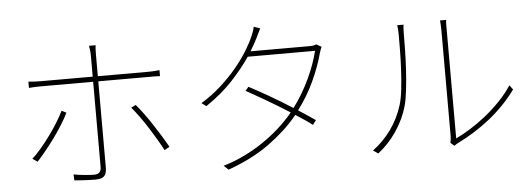

<svg xmlns="http://www.w3.org/2000/svg" viewBox="-52 -945 3103 1119"><g transform="rotate(-5 1500.0 -385.5)"><path d="M110 -140Q135 -162 163 -195Q191 -228 218 -265Q245 -302 267.5 -338.5Q290 -375 304 -404L331 -390Q316 -359 292.5 -321.5Q269 -284 242.5 -247.5Q216 -211 188.5 -177.5Q161 -144 139 -120ZM532 -556V-52Q532 -17 517.5 -2Q503 13 465 13Q453 13 437 12.5Q421 12 404 11Q387 10 371 9Q355 8 343 7L341 -28Q375 -22 407.5 -19Q440 -16 461 -16Q502 -16 502 -57V-556H200Q177 -556 161 -555.5Q145 -555 126 -553V-590Q146 -588 160.5 -587Q175 -586 199 -586H502V-712Q502 -726 500 -742Q498 -758 496 -767H535Q533 -756 532.5 -741Q532 -726 532 -712V-586H828Q842 -586 859 -587Q876 -588 893 -590V-555Q876 -556 860.5 -556Q845 -556 829 -556ZM737 -400Q758 -376 782.5 -342.5Q807 -309 830.5 -273Q854 -237 875.5 -202Q897 -167 912 -140L882 -123Q868 -150 847.5 -185Q827 -220 803.5 -257Q780 -294 755.5 -328Q731 -362 710 -386Z M1846 -643Q1842 -636 1838.5 -624.5Q1835 -613 1833 -608Q1813 -532 1773.5 -446.5Q1734 -361 1677 -286Q1706 -267 1731.5 -250.5Q1757 -234 1776 -220L1756 -194Q1739 -208 1713.5 -225Q1688 -242 1659 -261L1652 -253Q1586 -173 1486 -100.5Q1386 -28 1244 23L1217 -2Q1278 -20 1336.5 -48Q1395 -76 1448 -111.5Q1501 -147 1546.5 -187.5Q1592 -228 1628 -271L1633 -278Q1600 -299 1565.5 -320Q1531 -341 1497.5 -360.5Q1464 -380 1434 -397Q1404 -414 1382 -426L1401 -448Q1424 -436 1454 -419.5Q1484 -403 1517 -384Q1550 -365 1584.5 -344Q1619 -323 1652 -302Q1680 -339 1704.5 -380.5Q1729 -422 1748.5 -463.5Q1768 -505 1782.5 -545.5Q1797 -586 1806 -623H1412Q1369 -559 1304.5 -489.5Q1240 -420 1147 -357L1120 -377Q1184 -416 1237 -464Q1290 -512 1331 -561.5Q1372 -611 1400.5 -657.5Q1429 -704 1444 -740Q1448 -748 1454 -764.5Q1460 -781 1462 -794L1499 -781Q1492 -768 1485 -753Q1478 -738 1472 -726Q1455 -692 1431 -653H1772Q1789 -653 1798.5 -654.5Q1808 -656 1816 -660Z M2092 -15Q2152 -59 2198.5 -122.5Q2245 -186 2270 -267Q2281 -304 2287 -358Q2293 -412 2296 -470Q2299 -528 2299.5 -583Q2300 -638 2300 -677Q2300 -691 2299 -704Q2298 -717 2296 -730H2333Q2331 -716 2330.5 -703.5Q2330 -691 2330 -677Q2330 -638 2329 -581.5Q2328 -525 2324.5 -465.5Q2321 -406 2314.5 -350Q2308 -294 2298 -257Q2276 -180 2229.5 -111.5Q2183 -43 2121 5ZM2545 -20Q2550 -40 2550 -59V-674Q2550 -697 2549 -711.5Q2548 -726 2547 -736H2583Q2581 -726 2581 -711.5Q2581 -697 2581 -674V-43Q2620 -61 2665 -89Q2710 -117 2755.5 -153Q2801 -189 2843 -232.5Q2885 -276 2917 -324L2936 -298Q2902 -251 2861 -209Q2820 -167 2775.5 -132Q2731 -97 2684.5 -68Q2638 -39 2593 -17Q2579 -10 2567 -1Z"/></g></svg>

Font: SpoqaHanSansJP-Thin
Style: Regular
Weight: 250
Designer: [Source Han Sans]
Ryoko NISHIZUKA  (kana & ideographs); Paul D. Hunt (Latin, Greek & Cyrillic); Wenlong ZHANG  (bopomofo
Foundry: Spoqa (http://bi.spoqa.com)
Version: Version 1.002.20150607